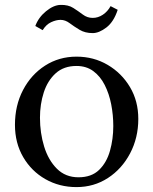

<svg xmlns="http://www.w3.org/2000/svg" viewBox="-20 -747 625 783"><path d="M292 16Q222 16 165 -16.5Q108 -49 74.5 -106.5Q41 -164 41 -238Q41 -317 74 -380Q107 -443 164 -479.5Q221 -516 292 -516Q362 -516 419 -482.5Q476 -449 510 -392Q544 -335 544 -262Q544 -185 510.5 -121.5Q477 -58 420 -21Q363 16 292 16ZM300 -24Q353 -24 384 -54Q415 -84 428.5 -132Q442 -180 442 -233Q442 -278 433.5 -321.5Q425 -365 407 -400.5Q389 -436 360.5 -457Q332 -478 292 -478Q240 -478 207 -448Q174 -418 158.5 -370Q143 -322 143 -267Q143 -205 160 -149.5Q177 -94 212 -59Q247 -24 300 -24ZM460 -707Q444 -658 414 -635Q384 -612 358 -612Q327 -612 304.5 -625.5Q282 -639 264 -652.5Q246 -666 227 -666Q209 -666 188.5 -656.5Q168 -647 154 -624L124 -641Q137 -676 167.5 -701Q198 -726 226 -727Q258 -728 279 -714.5Q300 -701 318 -687.5Q336 -674 358 -674Q380 -674 399.5 -687Q419 -700 431 -722Z"/></svg>

Font: Lora
Style: Regular
Weight: 400
Designer: Olga Karpushina, Alexei Vanyashin (Cyrillic)
Foundry: Cyreal
Version: Version 3.005; ttfautohint (v1.8.4.7-5d5b)